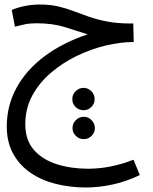

<svg xmlns="http://www.w3.org/2000/svg" viewBox="-20 -436 679 850"><path d="M360 394Q290 394 226.5 378Q163 362 114.5 328.5Q66 295 38 244Q10 193 10 124Q10 32 53 -47Q96 -126 176.5 -186.5Q257 -247 368 -284Q319 -300 265.5 -316.5Q212 -333 141 -333Q111 -333 88.5 -328Q66 -323 46 -318L32 -392Q58 -403 90.5 -409.5Q123 -416 156 -416Q202 -416 238 -407.5Q274 -399 306.5 -386.5Q339 -374 375 -361.5Q411 -349 455.5 -340.5Q500 -332 561 -332H570L572 -250Q514 -250 448.5 -234.5Q383 -219 320 -188.5Q257 -158 205.5 -114Q154 -70 123 -13Q92 44 92 114Q92 184 130 227.5Q168 271 231.5 291Q295 311 370 311Q469 311 571 271L599 339Q541 367 480 380.5Q419 394 360 394ZM350 52Q329 52 314.5 37.5Q300 23 300 3Q300 -17 314.5 -32Q329 -47 350 -47Q370 -47 384.5 -32Q399 -17 399 3Q399 23 384.5 37.5Q370 52 350 52ZM351 180Q330 180 315.5 165.5Q301 151 301 131Q301 111 315.5 96Q330 81 351 81Q371 81 385.5 96Q400 111 400 131Q400 151 385.5 165.5Q371 180 351 180Z"/></svg>

Font: Noto Sans Living
Style: Regular
Weight: 400
Designer: Monotype Design Team
Foundry: Monotype Imaging Inc.
Version: Version 2.013; ttfautohint (v1.8.4.7-5d5b)